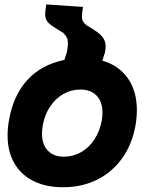

<svg xmlns="http://www.w3.org/2000/svg" viewBox="-20 -814 640 848"><path d="M13.5 -215.5Q13.5 -247.5 19.5 -282Q38.5 -392.5 100.2 -460.2Q162 -528 264.5 -549.5L275.5 -584Q280 -608 280 -622.5Q280 -637.5 275.2 -647.8Q270.5 -658 259 -669Q223.5 -690.5 208.5 -701Q193.5 -711.5 186.5 -723Q179.5 -734.5 179.5 -752Q179.5 -765.5 184.5 -794.5L346.5 -783.5Q342 -756.5 342 -742.5Q342 -731.5 344.2 -725Q346.5 -718.5 351.2 -713.2Q356 -708 361.5 -703Q395 -683.5 412.8 -669.8Q430.5 -656 438.5 -641.8Q446.5 -627.5 446.5 -608.5Q446.5 -598.5 444 -583.5L432 -546Q504.5 -525.5 544.5 -468.5Q584.5 -411.5 584.5 -327.5Q584.5 -295.5 578.5 -260Q563.5 -176.5 519.5 -115Q475.5 -53.5 408.5 -20.2Q341.5 13 258.5 13Q182.5 13 127.2 -14.8Q72 -42.5 42.8 -94Q13.5 -145.5 13.5 -215.5ZM429.5 -282Q432.5 -300 432.5 -316.5Q432.5 -364.5 406.8 -391.5Q381 -418.5 334.5 -418.5Q294 -418.5 259.2 -398.5Q224.5 -378.5 200.8 -342.5Q177 -306.5 169 -260Q165.5 -242.5 165.5 -224Q165.5 -176 191 -149Q216.5 -122 262 -122Q303 -122 338.2 -142Q373.5 -162 397.2 -198.5Q421 -235 429.5 -282Z"/></svg>

Font: JuliaMono Black
Style: Italic
Weight: 900
Italic angle: -9°
Monospace: yes
Designer: cormullion
Foundry: corm
Version: Version 0.057; ttfautohint (v1.8.4)